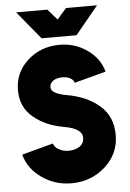

<svg xmlns="http://www.w3.org/2000/svg" viewBox="-60 -944 675 1000"><g transform="rotate(-5 277.0 -444.0)"><path d="M63 -900 183 -754H366L486 -900H324L275 -844L226 -900ZM273 -712Q175 -712 106 -650Q72 -619 54.5 -580.5Q37 -542 37 -496Q37 -406 100 -354Q162 -301 259 -284Q311 -275 334 -257Q354 -241 354 -219Q354 -191 331 -174Q307 -158 273 -158Q244 -158 222 -171Q199 -183 194 -203L30 -159Q50 -84 119 -36Q187 12 273 12Q377 12 451 -55Q524 -121 524 -219Q524 -316 458 -373Q392 -430 287 -448Q242 -456 222 -470Q207 -481 207 -496Q207 -518 226 -530Q245 -542 273 -542Q297 -542 314 -533Q332 -523 335 -508L500 -552Q481 -623 417 -667Q354 -712 273 -712Z"/></g></svg>

Font: Unageo
Style: Black
Weight: 900
Designer: Richard Sepsi
Foundry: Richard Sepsi
Version: Version 2.000